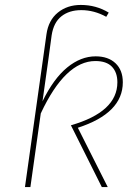

<svg xmlns="http://www.w3.org/2000/svg" viewBox="-20 -757 545 777"><path d="M295 -240 416 0H392L267 -250Q455 -304 455 -424Q455 -464 433 -487Q411 -510 366 -510Q244 -510 145 -298L103 0H81L154 -518L168 -618Q176 -675 214 -706Q252 -737 307 -737Q369 -737 420 -706L410 -689Q361 -716 309 -716Q260 -716 228.5 -691Q197 -666 189 -614L176 -518L152 -347Q197 -439 252 -484Q307 -529 367 -529Q418 -529 447.5 -501Q477 -473 477 -424Q477 -299 295 -240Z"/></svg>

Font: FiraGO Thin
Style: Italic
Weight: 100
Italic angle: -8°
Designer: bBox Type GmbH
Foundry: bBox Type GmbH
Version: Version 1.001